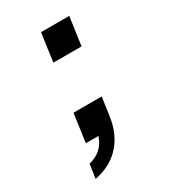

<svg xmlns="http://www.w3.org/2000/svg" viewBox="-176 -633 781 884"><g transform="rotate(-30 214.0 -190.5)"><path d="M166 -396 187 -546H337L316 -396ZM67 165 78 90Q114 82 139.5 59.5Q165 37 177 0H110L131 -150H281L267 -53Q255 35 204 91.5Q153 148 67 165Z"/></g></svg>

Font: Plus Jakarta Sans ExtraBold
Style: Italic
Weight: 800
Italic angle: -8°
Designer: Gumpita Rahayu
Foundry: Tokotype
Version: Version 2.071; ttfautohint (v1.8.4.7-5d5b);gftools[0.9.29]